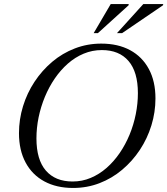

<svg xmlns="http://www.w3.org/2000/svg" viewBox="-20 -921 828 951"><path d="M160.5 -235.5Q160.5 -130 207.2 -76Q254 -22 339.5 -22Q387 -22 429.2 -39.8Q471.5 -57.5 507.8 -89.2Q544 -121 572.8 -163Q601.5 -205 621.8 -254Q642 -303 652.5 -355.5Q663 -408 663 -459.5Q663 -565 616.5 -619Q570 -673 484.5 -673Q437 -673 394.5 -655.2Q352 -637.5 316 -605.8Q280 -574 251.2 -532Q222.5 -490 202.2 -441Q182 -392 171.2 -339.8Q160.5 -287.5 160.5 -235.5ZM750 -433.5Q750 -365.5 730 -300.2Q710 -235 673 -179Q636 -123 585.2 -80.2Q534.5 -37.5 473 -13.8Q411.5 10 342 10Q260 10 199.8 -22.5Q139.5 -55 106.8 -116Q74 -177 74 -261.5Q74 -329.5 94 -394.8Q114 -460 151 -516Q188 -572 238.5 -614.8Q289 -657.5 350.8 -681.2Q412.5 -705 481.5 -705Q564.5 -705 624.5 -672.5Q684.5 -640 717.2 -579.2Q750 -518.5 750 -433.5ZM559.5 -757 690 -901H788.5L787.5 -895L585 -757ZM444 -757 528.5 -901H617.5L617 -895L465 -757Z"/></svg>

Font: Newsreader 48pt
Style: Italic
Weight: 400
Italic angle: -17°
Version: Version 1.003